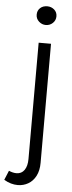

<svg xmlns="http://www.w3.org/2000/svg" viewBox="-106 -787 408 1084"><g transform="rotate(5 98.5 -245.0)"><path d="M38 265Q19 265 -0.5 259.5Q-20 254 -40 242L-18 189Q5 199 25 199Q54 199 70 176Q86 153 86 113V-546H156V129Q156 173 140 203.5Q124 234 97 249.5Q70 265 38 265ZM117 -649Q95 -649 78 -664.5Q61 -680 61 -703Q61 -726 76.5 -740.5Q92 -755 117 -755Q140 -755 156.5 -740.5Q173 -726 173 -703Q173 -680 156.5 -664.5Q140 -649 117 -649Z"/></g></svg>

Font: Parkinsans Light
Style: Regular
Weight: 300
Designer: Red Stone, Indian Type Foundry
Foundry: Indian Type Foundry
Version: Version 1.000